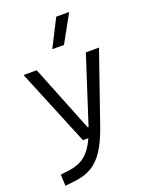

<svg xmlns="http://www.w3.org/2000/svg" viewBox="-184 -890 954 1219"><g transform="rotate(-20 293.0 -280.5)"><path d="M40.5 234.4 36.6 157.7 101.6 149.4Q163.1 140.6 205.3 106.7Q247.6 72.8 280.3 0H243.7L30.8 -517.6H119.6L299.8 -66.9H306.2Q306.6 -68.4 307.1 -70.3L451.7 -517.6H540.5L377 -45.9Q344.7 46.9 308.1 103.8Q271.5 160.6 224.4 189.2Q177.2 217.8 113.3 225.6ZM258.3 -609.4 352.5 -794.9H439.9L337.4 -609.4Z"/></g></svg>

Font: Cascadia Mono NF SemiLight
Style: Regular
Weight: 350
Monospace: yes
Designer: Aaron Bell
Foundry: Saja Typeworks
Version: Version 2404.023; ttfautohint (v1.8.4)